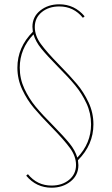

<svg xmlns="http://www.w3.org/2000/svg" viewBox="-20 -678 522 894"><path d="M343 68Q345 84 345 91Q345 138 308.5 167Q272 196 220 196Q149 196 102 140L110 133Q153 186 220 186Q269 186 301.5 159.5Q334 133 334 90Q334 50 306 11.5Q278 -27 220 -86Q169 -138 137.5 -175.5Q106 -213 83.5 -261Q61 -309 61 -363Q61 -458 133 -530Q131 -546 131 -553Q131 -600 167.5 -629Q204 -658 256 -658Q327 -658 374 -602L366 -595Q323 -648 256 -648Q207 -648 174.5 -621.5Q142 -595 142 -552Q142 -512 170 -473.5Q198 -435 256 -376Q307 -324 338.5 -286.5Q370 -249 392.5 -201Q415 -153 415 -99Q415 -4 343 68ZM72 -363Q72 -311 93.5 -265Q115 -219 146 -181.5Q177 -144 227 -94Q278 -42 304 -10Q330 22 340 56Q404 -11 404 -99Q404 -151 382.5 -197Q361 -243 330 -280.5Q299 -318 249 -368Q198 -420 172 -452Q146 -484 136 -518Q72 -451 72 -363Z"/></svg>

Font: Ysabeau Infant Hairline
Style: Regular
Weight: 100
Designer: Christian Thalmann (Catharsis Fonts)
Version: Version 0.003